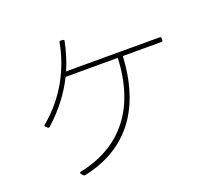

<svg xmlns="http://www.w3.org/2000/svg" viewBox="-134 -958 1268 1154"><g transform="rotate(-20 500.0 -381.0)"><path d="M927 -601H328C354 -660 370 -718 382 -775C384 -781 381 -784 375 -785L361 -786C355 -787 352 -784 351 -779C324 -627 244 -464 98 -344C96 -342 94 -340 94 -338C94 -336 96 -334 98 -331L109 -321C113 -318 117 -318 121 -321C211 -402 272 -486 314 -571H648C637 -307 522 -70 205 -4C198 -3 196 2 201 8L211 20C214 23 218 25 223 24C555 -45 667 -302 680 -571H927C933 -571 936 -574 936 -580V-592C936 -598 933 -601 927 -601Z"/></g></svg>

Font: LINE Seed JP_OTF Thin
Style: Regular
Weight: 250
Designer: LY Corporation & Fontrix & Fontworks
Version: Version 1.007